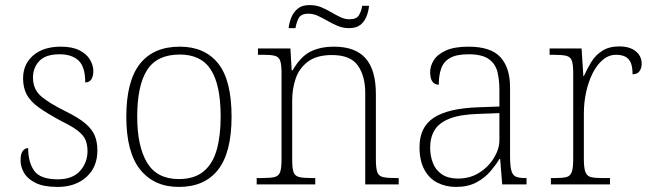

<svg xmlns="http://www.w3.org/2000/svg" viewBox="-20 -727 2565 757"><path d="M207 10Q152 10 120 -6Q88 -22 74.5 -46Q61 -70 61 -95Q61 -112 65 -122.5Q69 -133 76 -138Q83 -143 91 -143Q91 -87 115 -53.5Q139 -20 208 -20Q266 -20 295.5 -53Q325 -86 325 -131Q325 -156 317.5 -174.5Q310 -193 288 -210.5Q266 -228 223 -249Q167 -279 133.5 -303Q100 -327 85.5 -354Q71 -381 71 -418Q71 -474 111 -508.5Q151 -543 220 -543Q265 -543 293.5 -528.5Q322 -514 335 -491.5Q348 -469 348 -447Q348 -426 340 -414Q332 -402 316 -402Q316 -464 289.5 -488.5Q263 -513 215 -513Q160 -513 135 -486.5Q110 -460 110 -421Q110 -375 142 -347.5Q174 -320 237 -289Q288 -264 315.5 -241Q343 -218 353.5 -192.5Q364 -167 364 -134Q364 -68 320.5 -29Q277 10 207 10Z M685 10Q588 10 533 -58Q478 -126 478 -267Q478 -407 531.5 -475Q585 -543 689 -543Q787 -543 840 -477Q893 -411 893 -267Q893 -126 840 -58Q787 10 685 10ZM685 -21Q746 -21 782.5 -51Q819 -81 834.5 -136.5Q850 -192 850 -267Q850 -392 811.5 -452Q773 -512 689 -512Q599 -512 560 -451Q521 -390 521 -267Q521 -150 560 -85.5Q599 -21 685 -21Z M992 0V-25H1012Q1046 -25 1062.5 -29Q1079 -33 1084.5 -48.5Q1090 -64 1090 -98V-439Q1090 -473 1084.5 -488Q1079 -503 1063.5 -507Q1048 -511 1020 -511H997V-536H1125L1130 -450H1134Q1165 -504 1204 -523.5Q1243 -543 1297 -543Q1381 -543 1421.5 -497Q1462 -451 1462 -356V-98Q1462 -64 1467.5 -48.5Q1473 -33 1489.5 -29Q1506 -25 1539 -25H1552V0H1420V-361Q1420 -427 1391 -468.5Q1362 -510 1289 -510Q1228 -510 1193.5 -483.5Q1159 -457 1145.5 -416.5Q1132 -376 1132 -331V-97Q1132 -63 1137.5 -48Q1143 -33 1159.5 -29Q1176 -25 1209 -25H1223V0ZM1356 -616Q1332 -616 1311 -625Q1290 -634 1271 -645Q1252 -656 1233.5 -664.5Q1215 -673 1196 -673Q1166 -673 1157 -654.5Q1148 -636 1145 -616H1118Q1120 -637 1128.5 -658Q1137 -679 1154 -693Q1171 -707 1200 -707Q1226 -707 1246.5 -698.5Q1267 -690 1285.5 -679Q1304 -668 1322 -659.5Q1340 -651 1358 -651Q1386 -651 1395.5 -667.5Q1405 -684 1408 -704H1435Q1433 -682 1425 -662Q1417 -642 1401 -629Q1385 -616 1356 -616Z M1778 10Q1738 10 1705 -6.5Q1672 -23 1653 -58.5Q1634 -94 1634 -147Q1634 -226 1690.5 -263Q1747 -300 1866 -304L1949 -307V-371Q1949 -413 1941 -444.5Q1933 -476 1906.5 -494.5Q1880 -513 1827 -513Q1780 -513 1754.5 -498.5Q1729 -484 1719.5 -457Q1710 -430 1710 -393Q1694 -393 1685 -405Q1676 -417 1676 -443Q1676 -467 1690.5 -490Q1705 -513 1738.5 -528Q1772 -543 1827 -543Q1916 -543 1953.5 -501Q1991 -459 1991 -383V-111Q1991 -76 1995.5 -57Q2000 -38 2012 -31.5Q2024 -25 2050 -25H2056V0H1960L1952 -100H1949Q1936 -78 1914 -52Q1892 -26 1858.5 -8Q1825 10 1778 10ZM1786 -23Q1833 -23 1869.5 -46Q1906 -69 1927.5 -104.5Q1949 -140 1949 -174V-281L1868 -278Q1795 -276 1753 -259.5Q1711 -243 1693.5 -214Q1676 -185 1676 -145Q1676 -112 1687 -84Q1698 -56 1722.5 -39.5Q1747 -23 1786 -23Z M2152 0V-25H2170Q2198 -25 2213.5 -29Q2229 -33 2234.5 -49.5Q2240 -66 2240 -101V-439Q2240 -473 2234.5 -488Q2229 -503 2212.5 -507Q2196 -511 2162 -511H2147V-536H2273L2280 -427H2282Q2295 -456 2311.5 -483Q2328 -510 2355 -527Q2382 -544 2421 -544Q2463 -544 2486.5 -525Q2510 -506 2510 -475Q2510 -459 2501.5 -446.5Q2493 -434 2474 -434Q2474 -463 2467 -479.5Q2460 -496 2445.5 -503.5Q2431 -511 2409 -511Q2380 -511 2356.5 -491Q2333 -471 2316.5 -438Q2300 -405 2291 -364Q2282 -323 2282 -280V-100Q2282 -65 2288 -49Q2294 -33 2309 -29Q2324 -25 2352 -25H2385V0Z"/></svg>

Font: Noto Serif Hebrew ExtraLight
Style: Regular
Weight: 250
Version: Version 2.003